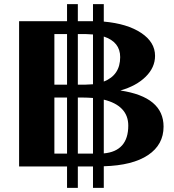

<svg xmlns="http://www.w3.org/2000/svg" viewBox="-20 -802 840 925"><path d="M480 -1V103H428V0H355V103H303V0H72V-700H303V-782H355V-700H425H428V-782H480V-698Q593 -688 660 -643.5Q727 -599 727 -533Q727 -477 682 -432.5Q637 -388 560 -366Q768 -335 768 -192Q768 -105 693.5 -55Q619 -5 480 -1ZM242 -394H303V-638H242ZM355 -638V-394H388Q402 -394 428 -396V-636Q404 -638 391 -638ZM480 -626V-409Q559 -440 559 -527Q559 -600 480 -626ZM303 -62V-332H242V-62ZM428 -62V-330Q400 -332 382 -332H355V-62ZM598 -197Q598 -245 568 -276.5Q538 -308 480 -322V-63Q538 -68 568 -101.5Q598 -135 598 -197Z"/></svg>

Font: Fahkwang
Style: Bold
Weight: 700
Designer: Suppakit Chalermlarp | Katatrad Co.,Ltd.
Foundry: Cadson Demak Co.,Ltd.
Version: Version 1.000; ttfautohint (v1.6)